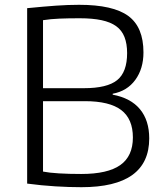

<svg xmlns="http://www.w3.org/2000/svg" viewBox="-20 -769 692 799"><path d="M319 10Q268 10 210.5 6.5Q153 3 93 -5V-735Q164 -742 213.5 -745.5Q263 -749 309 -749Q451 -749 514 -702.5Q577 -656 577 -551Q577 -483 543 -436.5Q509 -390 449 -379V-375Q524 -361 562.5 -314.5Q601 -268 601 -193Q601 10 319 10ZM318 -45Q428 -45 480.5 -82Q533 -119 533 -197Q533 -274 484.5 -311Q436 -348 333 -348H159V-55Q184 -50 225 -47.5Q266 -45 318 -45ZM329 -402Q426 -402 467.5 -435.5Q509 -469 509 -548Q509 -587 498 -615Q487 -643 463.5 -660Q440 -677 402.5 -685Q365 -693 312 -693Q264 -693 227.5 -691.5Q191 -690 159 -685V-402Z"/></svg>

Font: Encode Sans Normal
Style: Light
Weight: 300
Designer: Pablo Impallari, Andres Torresi
Foundry: Pablo Impallari, Andres Torresi
Version: Version 1.000; ttfautohint (v1.00) -l 8 -r 50 -G 200 -x 14 -